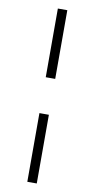

<svg xmlns="http://www.w3.org/2000/svg" viewBox="-99 -801 483 980"><g transform="rotate(10 142.5 -311.0)"><path d="M118 -404V-760H167V-404ZM118 138V-218H167V138Z"/></g></svg>

Font: IBM Plex Sans Arabic Light
Style: Regular
Weight: 300
Designer: Mike Abbink, Paul van der Laan, Pieter van Rosmalen, Wael Morcos, Khajak Apelian
Foundry: Bold Monday
Version: Version 1.2